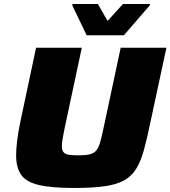

<svg xmlns="http://www.w3.org/2000/svg" viewBox="-20 -925 846 953"><path d="M348 8Q235 8 172 -7Q109 -22 84.5 -58Q60 -94 60 -154Q60 -185 65 -226Q70 -267 80 -316L159 -688H386L300 -285Q294 -255 290.5 -234.5Q287 -214 287 -199Q287 -180 295 -170Q303 -160 321 -157Q339 -154 369 -154Q403 -154 423.5 -158.5Q444 -163 456 -176Q468 -189 476 -215Q484 -241 493 -285L579 -688H806L726 -316Q710 -237 694.5 -181Q679 -125 656.5 -88Q634 -51 596.5 -30Q559 -9 499 -0.5Q439 8 348 8ZM410 -750 339 -898 340 -905H466L514 -821L590 -905H725L723 -898L595 -750Z"/></svg>

Font: Saira Expanded ExtraBold
Style: Italic
Weight: 800
Width: 7
Italic angle: -12°
Designer: Hector Gatti with collaboration of the Omnibus-Type team
Foundry: Omnibus-Type
Version: Version 1.101